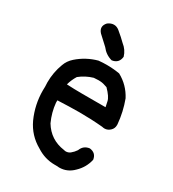

<svg xmlns="http://www.w3.org/2000/svg" viewBox="-182 -830 864 957"><g transform="rotate(30 250.0 -351.5)"><path d="M222.2 -715.3Q251.5 -691.4 272.9 -669.9Q301.8 -647.5 312 -612.8Q307.6 -573.2 269.5 -567.9H268.1Q231.4 -578.1 208 -608.9L156.2 -656.7Q143.1 -670.9 143.1 -685.5Q143.1 -700.2 156.7 -714.8Q173.8 -727.5 190.7 -727.5Q207.5 -727.5 222.2 -715.3ZM212.9 -533.7Q236.8 -536.1 259.3 -536.1Q296.9 -536.1 334 -529.8Q392.6 -498 423.8 -438.5Q447.8 -374 453.6 -306.2Q453.6 -303.7 453.6 -300.8Q453.6 -282.2 440.4 -269.5Q425.8 -255.4 407.7 -255.4Q400.9 -255.4 393.6 -257.3Q326.7 -263.2 259.3 -263.2Q229.5 -263.2 199.2 -262.2Q167 -261.2 134.3 -259.8V-246.1Q139.2 -192.9 162.1 -143.1Q204.6 -73.2 286.1 -62Q286.1 -62 286.6 -62Q292.5 -60.1 297.4 -60.1Q311.5 -60.1 322.8 -68.8Q337.4 -80.6 347.7 -96.2Q359.9 -128.9 394.5 -133.3Q431.6 -128.9 437 -92.8V-91.8Q425.8 -43 389.6 -8.8Q355.5 25.9 309.1 25.9Q301.3 25.9 293 24.9Q288.1 24.9 283.2 24.9Q226.1 24.9 176.8 -7.3Q111.8 -43.9 80.1 -111.8Q80.1 -111.8 80.1 -111.8Q46.9 -185.5 46.9 -267.1Q46.9 -277.3 47.4 -288.1Q46.4 -301.3 46.4 -312.5Q46.4 -370.1 66.4 -422.9Q76.7 -452.1 101.1 -473.6Q149.9 -516.6 212.9 -533.7ZM313.5 -439Q289.6 -447.8 273.9 -448.7Q266.6 -449.2 262.2 -449.2Q248.5 -449.2 235.4 -447.8Q193.4 -435.5 160.2 -408.7Q143.6 -381.8 135.7 -352.5Q179.2 -350.1 223.1 -350.1Q235.4 -350.1 247.1 -350.1H359.4Q356.9 -361.3 353 -380.4Q348.6 -403.3 313.5 -439Z"/></g></svg>

Font: Bakudai
Style: Medium
Weight: 500
Version: Version 1.48